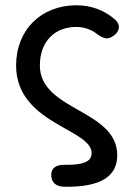

<svg xmlns="http://www.w3.org/2000/svg" viewBox="-20 -512 528 727"><path d="M131 -264C131 -356 188 -410 269 -410C299 -410 327 -400 349 -382C375 -364 389 -361 412 -378C434 -394 438 -421 413 -440C374 -474 324 -492 269 -492C137 -492 41 -400 41 -264C41 -43 327 -25 327 68C327 102 290 113 227 112C193 111 174 124 174 150C174 177 190 194 221 195C364 198 424 154 424 76C424 -98 131 -92 131 -264Z"/></svg>

Font: 寒蝉半圆体
Style: Regular
Weight: 400
Designer: Yoshimichi Ohira & Warren
Foundry: ChillType
Version: Version 1.800;Glyphs 3.1.1 (3135)